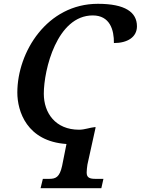

<svg xmlns="http://www.w3.org/2000/svg" viewBox="-20 -748 739 1008"><path d="M193 240H512L523 191H482C451 191 435 185 435 158C435 143 437 133 439 116L482 -79L480 -81C450 -78 425 -67 395 -67C271 -67 210 -155 210 -256C210 -382 279 -667 467 -667C557 -667 579 -591 578 -522C649 -522 699 -553 699 -610C699 -684 637 -728 494 -728C227 -728 71 -475 71 -262C71 -165 120 -6 329 8L306 123C293 183 272 191 238 191H205Z"/></svg>

Font: Noto Serif Semi
Style: Italic
Weight: 600
Italic angle: -12°
Designer: Monotype Design Team
Foundry: Monotype Imaging Inc.
Version: Version 1.901